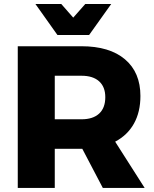

<svg xmlns="http://www.w3.org/2000/svg" viewBox="-20 -930 764 950"><path d="M67.9 0ZM488.8 0 387.2 -193.8H382.8H251V0H67.9V-701.2H382.8Q522 -701.2 598.4 -636.5Q674.8 -571.8 674.8 -455.1Q674.8 -376 642.8 -318.6Q610.8 -261.2 549.8 -229L695.8 0ZM251 -339.8H383.8Q439.9 -339.8 470.5 -367.9Q501 -396 501 -449.2Q501 -500 470.5 -527.6Q439.9 -555.2 383.8 -555.2H251ZM401.9 -910.2H530.3L420.9 -756.8H264.2L155.3 -910.2H283.2L342.3 -842.8Z"/></svg>

Font: Argentum Sans
Style: Bold
Weight: 700
Designer: Julieta Ulanovsky (Modified by Cristiano Sobral)
Foundry: Julieta Ulanovsky
Version: Version 1.000; ttfautohint (v1.5.65-e2d9)